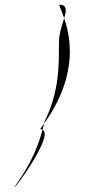

<svg xmlns="http://www.w3.org/2000/svg" viewBox="-20 -710 469 817"><path d="M42 87C40 97 211 -134 161 -158C124 -15 44 77 42 87ZM152 -160C156 -160 158 -159 161 -158L168 -185C157 -169 150 -160 152 -160ZM233 -690C229 -690 241 -669 253 -633C263 -665 266 -690 233 -690ZM168 -185C197 -226 255 -313 272 -426C286 -514 269 -586 253 -633C246 -610 237 -583 233 -558C224 -498 250 -352 169 -192Z"/></svg>

Font: Ampere
Style: SCSuExtIta
Weight: 400
Version: Version 1